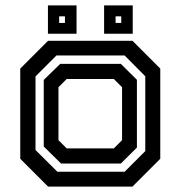

<svg xmlns="http://www.w3.org/2000/svg" viewBox="-20 -691 668 711"><path d="M158 0 55 -103V-437L158 -540H470.5L573.5 -437V-103L470.5 0ZM192.5 -55H441.5L518 -131.5V-408.5L441.5 -485.5H189L111.5 -408V-135.5ZM206 -85.5 142 -148.5V-395L203 -454.5H427.5L487 -395.5V-144.5L427.5 -85.5ZM227 -141.5H401.5L432 -172V-368L401.5 -398.5H227L196.5 -368V-172ZM365.5 -566V-671H471.5V-566ZM157.5 -566V-671H263.5V-566ZM199 -606H220.5V-630.5H199ZM408 -606H429V-630.5H408Z"/></svg>

Font: Tourney Thin SemiBold
Style: Regular
Weight: 600
Version: Version 1.015